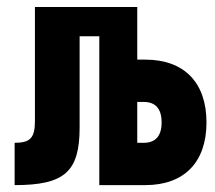

<svg xmlns="http://www.w3.org/2000/svg" viewBox="-20 -538 626 558"><path d="M22.5 0C167.5 0 211.4 -38.6 211.4 -167.5V-432.6H268.6V0H402.3C515.1 0 580.1 -66.4 580.1 -182.1C580.1 -298.3 515.1 -364.7 402.3 -364.7H378.9V-517.6H81.5V-186C81.5 -137.2 67.9 -123 22.5 -123ZM378.9 -123V-241.7H397.9C432.1 -241.7 449.7 -221.7 449.7 -182.1C449.7 -143.1 432.1 -123 397.9 -123Z"/></svg>

Font: Cascadia Mono NF
Style: Bold
Weight: 700
Monospace: yes
Designer: Aaron Bell
Foundry: Saja Typeworks
Version: Version 2404.023